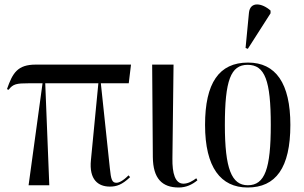

<svg xmlns="http://www.w3.org/2000/svg" viewBox="-20 -823 1352 853"><path d="M107 0H199L181 -453H417L384 -112C375 -24 417 6 468 6C498 6 522 -2 558 -36L551 -44C524 -17 507 -11 497 -11C478 -11 473 -25 468 -76L428 -453H552L562 -536H139C58 -536 36 -499 11 -427L18 -424C38 -450 53 -453 108 -453H169Z M774 10C807 10 834 -3 857 -22L852 -31C836 -19 816 -7 795 -7C758 -7 745 -53 746 -119L751 -536H656L659 -125C660 -30 700 10 774 10Z M1081 -606 1182 -764V-776C1144 -810 1091 -818 1086 -766L1071 -610ZM1080 10C1205 10 1270 -77 1270 -268C1270 -453 1205 -545 1082 -545C953 -545 891 -454 891 -268C891 -79 961 10 1080 10ZM1081 0C1009 0 979 -73 979 -268C979 -465 1005 -535 1080 -535C1157 -535 1183 -465 1183 -268C1183 -74 1157 0 1081 0Z"/></svg>

Font: Noto Serif Display ExtraCondensed
Style: Regular
Weight: 400
Width: 2
Designer: Monotype Design Team
Foundry: Monotype Imaging Inc.
Version: Version 2.009